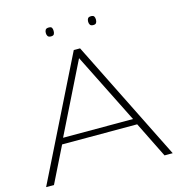

<svg xmlns="http://www.w3.org/2000/svg" viewBox="-124 -978 1015 1087"><g transform="rotate(-15 383.5 -434.5)"><path d="M12 0 364 -709H401L754 0H706L602 -210H162L58 0ZM177 -245H587L381 -657ZM508 -817Q494 -817 489 -824.5Q484 -832 484 -843Q484 -855 489 -862Q494 -869 508 -869Q521 -869 525.5 -862Q530 -855 530 -843Q530 -832 525.5 -824.5Q521 -817 508 -817ZM260 -817Q246 -817 241 -824.5Q236 -832 236 -843Q236 -855 241 -862Q246 -869 260 -869Q274 -869 278 -862Q282 -855 282 -843Q282 -832 278 -824.5Q274 -817 260 -817Z"/></g></svg>

Font: Georama Expanded ExtraLight
Style: Regular
Weight: 250
Width: 7
Designer: Jean-Baptiste Levee
Foundry: Production Type
Version: Version 1.001